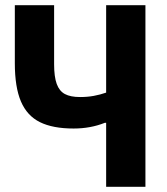

<svg xmlns="http://www.w3.org/2000/svg" viewBox="-20 -718 640 738"><path d="M388 -246H383Q328 -224 263 -224Q183 -224 133.5 -248.5Q84 -273 60.5 -328Q37 -383 37 -475V-698H188V-471Q188 -423 198 -395.5Q208 -368 229.5 -356.5Q251 -345 288 -345Q316 -345 340.5 -349.5Q365 -354 388 -362V-698H539V0H388Z"/></svg>

Font: iA Writer Duo V
Style: Regular
Weight: 400
Designer: Mike Abbink, Paul van der Laan, Pieter van Rosmalen, Oliver Reichenstein
Foundry: Information Architects Inc.
Version: Version 2.000